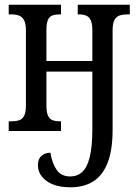

<svg xmlns="http://www.w3.org/2000/svg" viewBox="-20 -556 579 815"><path d="M280 239Q261 239 242 236.5Q223 234 205 227Q177 216 159 195Q141 174 141 145Q141 119 155.5 106Q170 93 194 92Q201 137 220.5 165Q240 193 278 193Q308 193 329 174Q350 155 361 110.5Q372 66 372 -9V-252H177V-108Q177 -79 184 -64.5Q191 -50 204 -45.5Q217 -41 235 -41H239V0H17V-41H28Q47 -41 61 -45.5Q75 -50 82.5 -64.5Q90 -79 90 -108V-427Q90 -456 82 -470.5Q74 -485 60.5 -490Q47 -495 28 -495H17V-536H239V-495H235Q216 -495 203 -490.5Q190 -486 183.5 -471.5Q177 -457 177 -428V-297H372V-427Q372 -456 365 -470.5Q358 -485 345 -490Q332 -495 313 -495H310V-536H531V-495H522Q503 -495 488.5 -490.5Q474 -486 466 -471.5Q458 -457 458 -428V-6Q458 82 436.5 136Q415 190 375 214.5Q335 239 280 239Z"/></svg>

Font: Noto Serif ExtraCondensed
Style: Regular
Weight: 400
Width: 2
Designer: Monotype Design Team
Foundry: Monotype Imaging Inc.
Version: Version 2.013